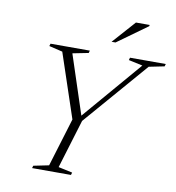

<svg xmlns="http://www.w3.org/2000/svg" viewBox="-93 -949 946 1031"><g transform="rotate(10 380.5 -433.0)"><path d="M638.5 -645 562 -661.5 566 -675H761L757 -661.5L673 -644.5L371.5 -296L290.5 -30L367 -13.5L363 0H151L155 -13.5L238.5 -30.5L319 -294.5L202 -644L128.5 -661.5L132.5 -675H347L343 -661.5L257 -644.5L367.5 -308.5H350ZM453.5 -742 564.5 -866.5H639.5L638 -859.5L475 -742Z"/></g></svg>

Font: Newsreader 24pt Light
Style: Italic
Weight: 300
Italic angle: -17°
Designer: Hugues Gentile
Foundry: Production Type
Version: Version 1.003